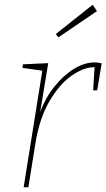

<svg xmlns="http://www.w3.org/2000/svg" viewBox="-20 -792 450 812"><path d="M410 -524 391 -410H374L380 -508Q335 -508 283.5 -472.5Q232 -437 189.5 -364.5Q147 -292 130 -187L100 0H80L159 -493L75 -505L77 -520L184 -525L150 -319Q173 -380 211.5 -427.5Q250 -475 294 -501.5Q338 -528 380 -528Q397 -528 410 -524ZM390 -745 227 -634 216 -648 372 -772Z"/></svg>

Font: Bitter Pro Thin
Style: Italic
Weight: 250
Italic angle: -9°
Designer: Sol Matas, and Bitter project Authors
Foundry: Sol Matas
Version: Version 1.010